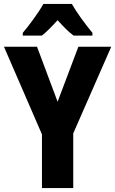

<svg xmlns="http://www.w3.org/2000/svg" viewBox="-20 -950 582 970"><path d="M343 -930H199C178 -891 127 -821 95 -784V-770H191C215 -788 240 -814 271 -848C301 -815 326 -789 352 -770H447V-784C409 -830 368 -886 343 -930ZM271 -436 167 -714H0L192 -271V0H350V-276L542 -714H376Z"/></svg>

Font: Noto Sans Georgian Condensed ExtraBold
Style: Regular
Weight: 800
Width: 3
Designer: Monotype Design Team, Akaki Razmadze
Foundry: Google LLC
Version: Version 2.005